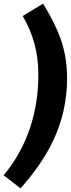

<svg xmlns="http://www.w3.org/2000/svg" viewBox="-47 -878 392 1056"><path d="M66 158C198 8 322 -179 322 -448C322 -614 270 -725 190 -858L78 -790C134 -693 164 -592 164 -467C164 -267 106 -73 -27 86Z"/></svg>

Font: Fira Sans OT
Style: Bold Italic
Weight: 700
Italic angle: -8°
Designer: Carrois Corporate & Edenspiekermann
Foundry: Carrois Corporate GbR & Edenspiekermann AG
Version: Version 2.001